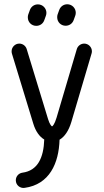

<svg xmlns="http://www.w3.org/2000/svg" viewBox="-20 -700 493 913"><path d="M345.2 -466.3 249 -140.6C239.3 -107.9 229.5 -99.1 227.5 -99.1C225.6 -99.1 216.3 -107.9 208.5 -133.8L106.9 -466.8C102.5 -481.4 88.4 -492.7 71.8 -492.7C51.8 -492.7 35.2 -476.1 35.2 -456.1C35.2 -452.1 35.6 -448.7 36.6 -445.3L138.2 -112.3C149.4 -75.2 168 -49.8 190.4 -36.6C187.5 50.3 159.2 111.3 86.9 121.1C68.8 123.5 55.2 138.7 55.2 157.2C55.2 180.7 75.7 196.3 96.7 193.4C215.8 177.2 259.8 75.7 263.2 -35.6C287.1 -49.8 306.6 -77.6 319.3 -120.1L415.5 -445.8C416.5 -449.2 417 -452.6 417 -456.1C417 -476.1 400.4 -492.7 380.4 -492.7C363.8 -492.7 349.6 -481.4 345.2 -466.3ZM190.4 -603.5 198.2 -625C199.7 -629.4 200.7 -633.8 200.7 -638.7C200.7 -661.1 182.6 -679.2 160.2 -679.2C142.6 -679.2 127.9 -668.5 122.1 -652.3L114.3 -630.9C112.8 -626.5 112.3 -622.1 112.3 -617.2C112.3 -594.7 129.9 -577.1 152.3 -577.1C169.9 -577.1 184.6 -587.4 190.4 -603.5ZM330.1 -604 337.9 -625.5C339.4 -629.9 340.3 -634.3 340.3 -639.2C340.3 -661.6 322.3 -679.7 299.8 -679.7C282.2 -679.7 267.6 -668.9 261.7 -652.8L253.9 -631.3C252.4 -627 252 -622.6 252 -617.7C252 -595.2 269.5 -577.6 292 -577.6C309.6 -577.6 324.2 -587.9 330.1 -604Z"/></svg>

Font: Velvelyne
Style: Regular
Weight: 400
Designer: Manon Van der Borght et Mariel Nils
Foundry: Velvetyne
Version: Version 1.070;Glyphs 3.3.1 (3343)